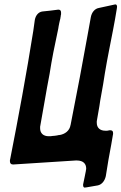

<svg xmlns="http://www.w3.org/2000/svg" viewBox="-20 -759 551 871"><path d="M424 82C442 78 455 62 460 40C467 -8 476 -57 485 -105C487 -119 490 -132 492 -146C493 -149 493 -152 493 -155C493 -163 490 -168 481 -168H477L466 -166H458C433 -166 419 -180 419 -202V-209L431 -278C433 -294 436 -311 439 -327C445 -360 451 -393 456 -428C462 -463 468 -497 475 -532C487 -594 500 -656 510 -720C510 -723 511 -726 511 -728C511 -735 508 -739 504 -739C503 -739 500 -738 497 -738H498L429 -723C410 -720 396 -703 392 -681C388 -660 383 -631 377 -598C358 -492 329 -336 300 -191V-192C296 -166 275 -150 248 -146L250 -147C243 -145 235 -144 228 -143C223 -143 216 -142 209 -141H201C176 -141 162 -155 162 -177V-184C169 -222 176 -262 182 -297C189 -339 197 -382 205 -424C215 -489 228 -554 242 -618C244 -626 245 -633 246 -640L249 -655C251 -662 252 -670 254 -676C254 -677 254 -677 254 -678L255 -682C255 -686 256 -690 257 -694V-702C257 -709 254 -715 247 -715H242C219 -712 196 -709 173 -707C155 -705 142 -690 138 -669C136 -653 133 -636 131 -619C100 -424 64 -230 26 -36V-37C25 -34 25 -31 25 -28C25 -19 29 -13 38 -13H43C136 -19 232 -25 324 -31H328C359 -31 371 -15 371 6C371 9 370 13 369 17L370 14C368 24 366 35 364 44L358 73C357 76 357 78 357 81C357 88 360 92 364 92C366 92 368 91 372 91Z"/></svg>

Font: Bangerz
Style: Regular
Weight: 400
Designer: vernon adams
Foundry: Vernon Adams
Version: Version 2.10;December 28, 2023;FontCreator 13.0.0.2683 64-bi